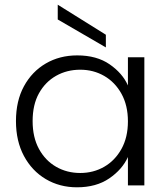

<svg xmlns="http://www.w3.org/2000/svg" viewBox="-20 -790 715 818"><path d="M48 -274Q48 -360 82 -422.5Q116 -485 175 -519.5Q234 -554 309 -554Q392 -554 447 -516Q502 -478 525 -426V-546H595V0H525V-121Q501 -68 445.5 -30Q390 8 308 8Q234 8 175 -27Q116 -62 82 -125.5Q48 -189 48 -274ZM525 -273Q525 -341 497.5 -390.5Q470 -440 424 -466.5Q378 -493 322 -493Q265 -493 219 -467Q173 -441 146 -392.5Q119 -344 119 -274Q119 -205 146 -155.5Q173 -106 219 -79.5Q265 -53 322 -53Q378 -53 424 -79.5Q470 -106 497.5 -155.5Q525 -205 525 -273ZM226 -770 431 -642V-588L226 -707Z"/></svg>

Font: Poppins Light
Style: Regular
Weight: 300
Designer: Ninad Kale (Devanagari), Jonny Pinhorn (Latin)
Version: Version 5.002